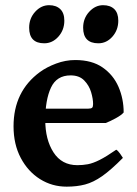

<svg xmlns="http://www.w3.org/2000/svg" viewBox="-20 -698 524 733"><path d="M452.1 -268.6Q443.4 -258.3 421.4 -246.3Q399.4 -234.4 383.8 -228.5H88.9L89.8 -283.2H316.9Q328.1 -283.2 331.8 -286.9Q335.4 -290.5 335.4 -300.8Q335.4 -320.3 327.9 -345.9Q320.3 -371.6 301.5 -390.9Q282.7 -410.2 249.5 -410.2Q196.3 -410.2 174.6 -363.5Q152.8 -316.9 152.8 -239.3Q152.8 -165 184.3 -116.2Q215.8 -67.4 275.4 -67.4Q295.9 -67.4 315.4 -71Q335 -74.7 360.4 -87.4Q385.7 -100.1 423.8 -126.5Q430.2 -123 438.7 -111.1Q447.3 -99.1 449.2 -95.2Q403.8 -49.3 370.1 -25.6Q336.4 -2 304.9 6.3Q273.4 14.6 234.4 14.6Q178.7 14.6 132.8 -14.2Q86.9 -43 59.3 -95Q31.7 -147 31.7 -215.8Q31.7 -349.1 132.3 -422.9Q158.2 -441.9 194.1 -455.3Q230 -468.8 267.1 -468.8Q331.1 -468.8 371.8 -440.4Q412.6 -412.1 432.4 -366.5Q452.1 -320.8 452.1 -268.6ZM225.6 -619.1Q225.6 -583.5 202.9 -558.1Q180.2 -532.7 148.9 -532.7Q91.3 -532.7 91.3 -592.3Q91.3 -627.9 114.3 -653.1Q137.2 -678.2 167.5 -678.2Q194.3 -678.2 210 -663.3Q225.6 -648.4 225.6 -619.1ZM431.6 -619.1Q431.6 -583.5 409.2 -558.1Q386.7 -532.7 355.5 -532.7Q297.4 -532.7 297.4 -592.3Q297.4 -627.9 320.6 -653.1Q343.8 -678.2 373.5 -678.2Q400.9 -678.2 416.3 -663.3Q431.6 -648.4 431.6 -619.1Z"/></svg>

Font: Gentium Plus
Style: Bold
Weight: 700
Designer: Victor Gaultney, Annie Olsen, Iska Routamaa, Becca Hirsbrunner
Foundry: SIL International
Version: Version 6.101